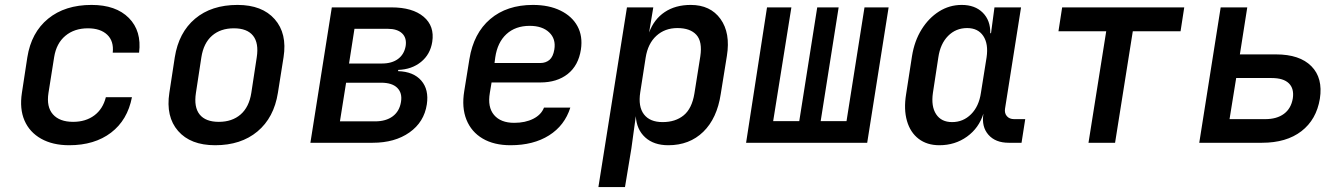

<svg xmlns="http://www.w3.org/2000/svg" viewBox="-20 -580 5440 780"><path d="M261 10Q194 10 147 -16.5Q100 -43 79.5 -90.5Q59 -138 69 -203L91 -347Q107 -448 175.5 -504Q244 -560 352 -560Q451 -560 503.5 -507Q556 -454 545 -366H438Q443 -413 415.5 -439Q388 -465 337 -465Q282 -465 245.5 -434.5Q209 -404 200 -348L177 -203Q168 -146 195 -115.5Q222 -85 277 -85Q328 -85 363 -111Q398 -137 410 -185H516Q498 -92 431 -41Q364 10 261 10Z M854 10Q754 10 703.5 -48Q653 -106 668 -203L690 -347Q706 -448 772.5 -504Q839 -560 945 -560Q1045 -560 1096 -502Q1147 -444 1132 -348L1109 -203Q1093 -102 1026 -46Q959 10 854 10ZM869 -85Q923 -85 957.5 -115Q992 -145 1001 -203L1023 -347Q1032 -405 1008 -435Q984 -465 930 -465Q876 -465 841.5 -435Q807 -405 798 -347L776 -203Q767 -145 791 -115Q815 -85 869 -85Z M1241 0 1328 -550H1570Q1656 -550 1701 -512Q1746 -474 1736 -410Q1728 -359 1690.5 -328.5Q1653 -298 1598 -296L1597 -291Q1660 -289 1691.5 -252.5Q1723 -216 1714 -156Q1703 -84 1643.5 -42Q1584 0 1494 0ZM1398 -322H1532Q1572 -322 1597 -340.5Q1622 -359 1628 -393Q1633 -426 1613.5 -444.5Q1594 -463 1555 -463H1420ZM1361 -87H1504Q1548 -87 1575.5 -107.5Q1603 -128 1609 -166Q1615 -202 1594 -223Q1573 -244 1528 -244H1386Z M2054 10Q1987 10 1941 -17Q1895 -44 1875 -93.5Q1855 -143 1866 -210L1887 -340Q1904 -445 1971.5 -502.5Q2039 -560 2145 -560Q2210 -560 2257 -537Q2304 -514 2326 -473.5Q2348 -433 2340 -379Q2330 -314 2286.5 -279.5Q2243 -245 2175 -245H1977L1970 -203Q1960 -145 1987 -113Q2014 -81 2069 -81Q2114 -81 2146.5 -97.5Q2179 -114 2190 -143H2297Q2274 -70 2210.5 -30Q2147 10 2054 10ZM1989 -324H2175Q2197 -324 2212 -336.5Q2227 -349 2232 -379Q2239 -422 2211 -448.5Q2183 -475 2132 -475Q2074 -475 2037.5 -441.5Q2001 -408 1992 -347Z M2411 180 2527 -550H2634L2617 -448Q2637 -502 2680.5 -531Q2724 -560 2786 -560Q2866 -560 2907 -503Q2948 -446 2933 -353L2908 -198Q2893 -99 2837 -44.5Q2781 10 2695 10Q2636 10 2601 -22Q2566 -54 2563 -108L2545 23L2519 180ZM2672 -84Q2724 -84 2757.5 -111.5Q2791 -139 2801 -200L2825 -351Q2834 -411 2809 -438.5Q2784 -466 2732 -466Q2681 -466 2646.5 -434.5Q2612 -403 2603 -346L2581 -205Q2572 -147 2596 -115.5Q2620 -84 2672 -84Z M3011 0 3096 -550H3195L3121 -88H3227L3300 -550H3387L3314 -88H3419L3492 -550H3590L3503 0Z M3796 10Q3746 10 3712 -16Q3678 -42 3664.5 -89Q3651 -136 3661 -197L3685 -352Q3695 -414 3724 -460.5Q3753 -507 3795 -533.5Q3837 -560 3887 -560Q3941 -560 3972.5 -528.5Q4004 -497 4003 -445H4006L4020 -550H4128L4063 -139Q4060 -120 4070.5 -108Q4081 -96 4100 -96H4145L4130 0H4078Q4024 0 3995.5 -32.5Q3967 -65 3975 -117V-118Q3957 -60 3908.5 -25Q3860 10 3796 10ZM3848 -84Q3893 -84 3925 -116Q3957 -148 3965 -203L3988 -347Q3996 -402 3974.5 -434Q3953 -466 3909 -466Q3863 -466 3831.5 -434Q3800 -402 3792 -347L3770 -203Q3762 -148 3783 -116Q3804 -84 3848 -84Z M4402 0 4474 -453H4280L4295 -550H4791L4776 -453H4582L4510 0Z M4852 0 4939 -550H5047L5017 -359H5164Q5260 -359 5307.5 -311Q5355 -263 5342 -179Q5328 -94 5267 -47Q5206 0 5107 0ZM4975 -96H5120Q5167 -96 5196 -117.5Q5225 -139 5232 -180Q5238 -220 5216 -241.5Q5194 -263 5146 -263H5002Z"/></svg>

Font: JetBrains Mono NL SemiBold
Style: Italic
Weight: 600
Italic angle: -9°
Monospace: yes
Designer: Philipp Nurullin, Konstantin Bulenkov
Foundry: JetBrains
Version: Version 2.305; ttfautohint (v1.8.4.7-5d5b)